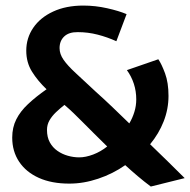

<svg xmlns="http://www.w3.org/2000/svg" viewBox="-20 -648 687 693"><path d="M524.3 25.3Q499.7 6.9 476.9 -12.4Q454.1 -31.7 432 -51.9Q387.3 -20.7 334.5 -3Q281.7 14.8 230.1 14.7Q166.6 14.8 120.4 -5.9Q74.2 -26.6 49.1 -64.2Q24.1 -101.7 24.1 -151.3Q24.1 -188.1 38.8 -217.2Q53.4 -246.3 81.5 -272.6Q109.5 -298.9 148 -325.8Q116 -356.4 95.4 -389.5Q74.8 -422.5 74.8 -465.1Q74.8 -510.8 100 -547.7Q125.2 -584.7 171.8 -606.3Q218.3 -627.9 281 -627.9Q323.9 -627.9 366.7 -618.3Q409.5 -608.7 436.9 -597L400 -499.2Q367.3 -514 332.4 -523Q297.5 -532 261 -532Q228.9 -532.5 212 -516.6Q195 -500.7 195 -474.3Q195 -452.8 209.5 -432.1Q223.9 -411.3 253.2 -384.3Q282.5 -357.3 326.7 -316Q356.2 -289.7 386.4 -260.8Q416.5 -231.8 446.7 -202.6Q458.1 -221.6 464.9 -243.7Q471.8 -265.8 471.8 -289.2Q471.8 -318.9 463.1 -345.6Q454.4 -372.3 438 -394.9L551.4 -434.1Q563.1 -417.3 575.7 -383.4Q588.2 -349.5 588.2 -301.9Q588.2 -254.5 570.8 -210Q553.4 -165.5 521.8 -127.3Q553.2 -97.4 584.5 -66.5Q615.8 -35.5 646.6 -5.1ZM265.9 -80Q289.3 -80 316.6 -90.4Q343.8 -100.8 366.9 -119.3Q342.3 -143.5 318.7 -166.9Q295.1 -190.3 276 -209.6Q256.9 -228.9 245.3 -239.9Q238.6 -246.5 230.4 -253.8Q222.1 -261 212.7 -269.4Q196.6 -256.8 182.1 -243Q167.6 -229.2 158.6 -213.6Q149.6 -197.9 149.6 -179.2Q149.6 -152.6 159.9 -134Q170.2 -115.4 187.3 -103.5Q204.3 -91.6 225 -85.8Q245.6 -80 265.9 -80Z"/></svg>

Font: Ancizar Sans Thin
Style: Regular
Weight: 100
Designer: Cesar Puertas, Viviana Monsalve, Julian Moncada, Julian Prieto, Jose Castro, Mariel Hernandez, Felipe Aragon, Sara Alarc
Version: Version 8.100